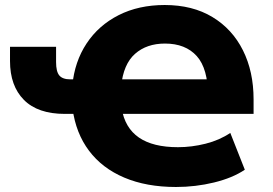

<svg xmlns="http://www.w3.org/2000/svg" viewBox="-20 -736 1092 767"><path d="M683 11Q565 11 476.5 -26.5Q388 -64 335.5 -134Q283 -204 270 -301L300 -281H239Q131 -281 75.5 -337Q20 -393 20 -492V-549H204V-488Q204 -450 217 -434.5Q230 -419 261 -419H291L269 -395Q278 -490 326 -562.5Q374 -635 454 -675.5Q534 -716 638 -716Q749 -716 828.5 -668Q908 -620 950.5 -535Q993 -450 993 -339V-281H444L466 -303Q479 -225 535 -186.5Q591 -148 691 -148Q746 -148 801.5 -162Q857 -176 900 -205L958 -58Q909 -25 835 -7Q761 11 683 11ZM639 -562Q566 -562 519.5 -521Q473 -480 464 -392L439 -419H851L811 -352Q811 -462 766 -512Q721 -562 639 -562Z"/></svg>

Font: Nunito Sans 8pt Black
Style: Regular
Weight: 900
Version: Version 3.101;gftools[0.9.27]